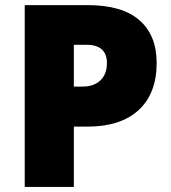

<svg xmlns="http://www.w3.org/2000/svg" viewBox="-20 -734 672 754"><path d="M595.2 -486.8Q595.2 -367.2 524.7 -302Q454.1 -236.8 324.2 -236.8H270V0H77.1V-713.9H324.2Q459.5 -713.9 527.3 -654.8Q595.2 -595.7 595.2 -486.8ZM270 -394H305.2Q348.6 -394 374.3 -418.5Q399.9 -442.9 399.9 -485.8Q399.9 -558.1 319.8 -558.1H270Z"/></svg>

Font: Sahel Black FD
Style: Black-FD
Weight: 900
Foundry: Saber Rastikerdar (saber.rastikerdar@gmail.com)
Version: Version 3.3.1